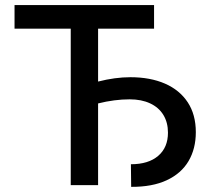

<svg xmlns="http://www.w3.org/2000/svg" viewBox="-20 -727 829 754"><path d="M585 -614.3H365.2V-406.7Q432.1 -423.8 492.2 -423.8Q569.8 -423.8 627.7 -398.7Q685.5 -373.5 717.3 -325.2Q749 -276.9 749 -208Q749 -143.1 720.5 -94.5Q691.9 -45.9 635 -19.3Q578.1 7.3 495.1 6.8L494.1 -82Q563 -82 601.3 -115Q639.6 -147.9 639.6 -206.1Q639.6 -246.1 621.6 -275.6Q603.5 -305.2 569.6 -321Q535.6 -336.9 489.3 -336.9Q429.7 -336.9 365.2 -320.8V0H257.8V-614.3H37.1V-707H585Z"/></svg>

Font: Pretendard JP Medium
Style: Regular
Weight: 500
Designer: Base glyphs from Inter by Rasmus Andersson; Hangeul glyphs from Noto Sans CJK(Source Han Sans) by Jang Soo-young and Kan
Foundry: Kil Hyung-jin
Version: Version 1.309